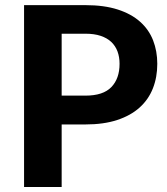

<svg xmlns="http://www.w3.org/2000/svg" viewBox="-20 -746 667 766"><path d="M226 -249.5V0H76V-725.5H321Q395.5 -725.5 449.8 -708Q504 -690.5 539 -659.2Q574 -628 590.8 -585Q607.5 -542 607.5 -491.5Q607.5 -438 590 -393.5Q572.5 -349 537 -317Q501.5 -285 447.5 -267.2Q393.5 -249.5 321 -249.5ZM226 -364.5H321Q391.5 -364.5 424.2 -398.5Q457 -432.5 457 -491.5Q457 -518.5 448.8 -540.8Q440.5 -563 423.8 -578.8Q407 -594.5 381.5 -603Q356 -611.5 321 -611.5H226Z"/></svg>

Font: Lato Heavy
Style: Regular
Weight: 800
Designer: Lukasz Dziedzic
Foundry: tyPoland Lukasz Dziedzic
Version: Version 2.007; 2014-02-27